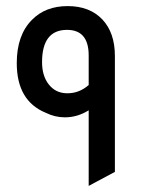

<svg xmlns="http://www.w3.org/2000/svg" viewBox="-20 -595 462 630"><path d="M271 15V-233Q234 -210 193 -210Q160 -210 130 -225Q35 -264 35 -388Q35 -480 85 -530Q129 -575 202 -575Q274 -575 315.5 -531.5Q357 -488 357 -411V-31ZM271 -413Q271 -497 200 -497Q118 -497 118 -391Q118 -346 140 -318Q162 -290 198 -289Q199 -289 202 -289Q240 -289 271 -316Z"/></svg>

Font: Space Grotesk Medium
Style: Regular
Weight: 500
Designer: Florian Karsten
Foundry: Florian Karsten
Version: Version 2.000